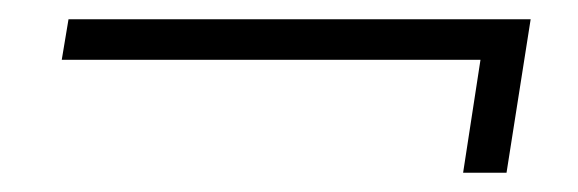

<svg xmlns="http://www.w3.org/2000/svg" viewBox="-20 -346 599 199"><path d="M460 -167 478 -284H44L51 -326H530L505 -167Z"/></svg>

Font: MuseoModerno ExtraLight
Style: Italic
Weight: 250
Italic angle: -9°
Designer: Pablo Cosgaya, Héctor Gatti, Marcela Romero, and the Authors of The MuseoModerno Project.
Foundry: Omnibus-Type Team
Version: Version 1.003